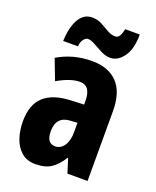

<svg xmlns="http://www.w3.org/2000/svg" viewBox="-143 -846 766 941"><g transform="rotate(20 240.0 -376.0)"><path d="M247 -560Q332 -560 379 -511.5Q426 -463 426 -363V0H321L298 -73H295Q269 -31 238 -10.5Q207 10 157 10Q111 10 82.5 -15.5Q54 -41 41 -81Q28 -121 28 -166Q28 -254 74.5 -296.5Q121 -339 211 -343L282 -346V-368Q282 -404 268 -424Q254 -444 225 -444Q177 -444 109 -405L68 -512Q148 -560 247 -560ZM248 -249Q173 -246 173 -168Q173 -105 218 -105Q246 -105 264 -131Q282 -157 282 -201V-251ZM79 -604Q79 -627 84 -654.5Q89 -682 99.5 -706Q110 -730 128.5 -745.5Q147 -761 175 -761Q202 -761 224.5 -749Q247 -737 268 -724.5Q289 -712 311 -712Q325 -712 333 -726.5Q341 -741 345 -762H421Q421 -686 391.5 -645.5Q362 -605 323 -605Q299 -605 274.5 -617.5Q250 -630 228 -642.5Q206 -655 190 -655Q180 -655 169 -642Q158 -629 156 -604Z"/></g></svg>

Font: Noto Sans Gujarati ExtraCondensed ExtraBold
Style: Regular
Weight: 800
Width: 2
Designer: Jelle Bosma - Monotype Design Team, Universal Thirst
Foundry: Monotype Imaging Inc.
Version: Version 2.106; ttfautohint (v1.8.4.7-5d5b)